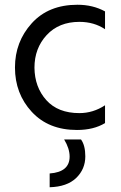

<svg xmlns="http://www.w3.org/2000/svg" viewBox="-20 -536 511 808"><path d="M422 -18Q374 11 304 11Q184 11 113.5 -65.5Q43 -142 43 -252Q43 -360 113.5 -438Q184 -516 306 -516Q371 -516 422 -488V-413Q376 -444 314 -444Q228 -444 176.5 -388.5Q125 -333 125 -251Q126 -169 175 -114.5Q224 -60 314 -60Q372 -60 422 -93ZM339 122Q339 176 300.5 213Q262 250 189 252V194Q273 188 273 123Q273 89 250 51H321Q339 76 339 122Z"/></svg>

Font: Hind Madurai
Style: Regular
Weight: 400
Designer: Jyotish Sonowal
Foundry: Indian Type Foundry
Version: Version 1.001;PS 1.0;hotconv 1.0.86;makeotf.lib2.5.63406; tt